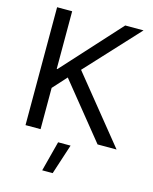

<svg xmlns="http://www.w3.org/2000/svg" viewBox="-134 -791 882 1106"><g transform="rotate(15 306.5 -238.0)"><path d="M66.4 0V-703.1H156.2V-359.4H160.2L472.7 -703.1H582L293 -390.6L609.4 0H496.1L230.5 -328.1L156.2 -246.1V0ZM226.6 226.6 273.4 46.9H347.7L289.1 226.6Z"/></g></svg>

Font: 和音 by 宁静之雨，公众号njzyshare
Style: Regular
Weight: 400
Designer: Steve Matteson
Foundry: Ascender Corporation
Version: Version 6.00;June 8, 2018;FontCreator 11.0.0.2388 32-bit